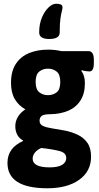

<svg xmlns="http://www.w3.org/2000/svg" viewBox="-20 -797 528 1029"><path d="M234 212Q20 212 20 76Q20 -4 103 -41L104 -44Q83 -55 72.5 -75Q62 -95 62 -120Q62 -148 76 -171Q90 -194 116 -211Q80 -231 59.5 -265.5Q39 -300 39 -353Q39 -416 65.5 -455.5Q92 -495 137 -513Q182 -531 238 -531Q256 -531 274 -529Q292 -527 309 -523H454Q483 -523 483 -476V-459Q483 -414 459 -414Q453 -414 439 -416Q425 -418 418 -421L416 -417Q435 -392 435 -351Q435 -295 411 -258Q387 -221 345.5 -203.5Q304 -186 252 -185Q214 -185 203 -175.5Q192 -166 192 -150Q192 -130 211.5 -121.5Q231 -113 262 -108.5Q293 -104 329 -97Q364 -90 396 -75Q428 -60 448 -32Q468 -4 468 43Q468 121 404.5 166.5Q341 212 234 212ZM237 -287Q264 -287 283.5 -302Q303 -317 303 -358Q303 -398 283.5 -413.5Q264 -429 237 -429Q210 -429 190.5 -413.5Q171 -398 171 -358Q171 -318 190.5 -302.5Q210 -287 237 -287ZM246 100Q291 100 313 86.5Q335 73 335 50Q335 23 302.5 13.5Q270 4 201 -4Q179 6 167 21Q155 36 155 53Q155 100 246 100ZM244 -588Q190 -588 190 -623Q190 -668 204.5 -702.5Q219 -737 240 -757Q261 -777 281 -777Q294 -777 304.5 -773.5Q315 -770 315 -757Q315 -750 311.5 -737.5Q308 -725 304 -698.5Q300 -672 300 -623Q300 -588 244 -588Z"/></svg>

Font: Asap Semi Condensed
Style: Bold
Weight: 700
Width: 4
Designer: Pablo Cosgaya
Foundry: Omnibus-Type
Version: Version 3.001; ttfautohint (v1.8.4.7-5d5b)